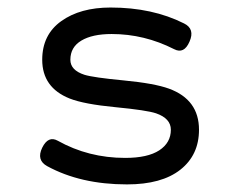

<svg xmlns="http://www.w3.org/2000/svg" viewBox="-20 -482 640 513"><path d="M511.7 -135.3Q511.7 -215.8 431.6 -245.1Q392.6 -259.3 310.8 -267.1Q229 -274.9 205.6 -282.2Q168 -294.4 168 -322.3Q168 -356 197.3 -373.5Q226.6 -391.1 278.3 -391.1Q365.7 -391.1 445.3 -350.6Q471.7 -336.9 486.3 -370.6Q501.5 -404.8 471.7 -419.4Q387.2 -461.9 275.4 -461.9Q194.3 -461.9 143.6 -425.5Q92.8 -389.2 92.8 -322.3Q92.8 -248 166 -218.8Q204.6 -203.6 288.6 -195.6Q372.6 -187.5 397 -179.2Q436.5 -165.5 436.5 -135.3Q436.5 -100.6 405.5 -80.3Q374.5 -60.1 314.5 -60.1Q216.3 -60.1 134.3 -106Q108.9 -120.1 92.8 -87.4Q76.7 -54.2 106 -38.1Q195.3 10.7 319.3 10.7Q412.1 10.7 461.9 -28.6Q511.7 -67.9 511.7 -135.3Z"/></svg>

Font: Courier Prime Code
Style: Regular
Weight: 400
Designer: Alan Dague-Greene
Foundry: Quote-Unquote Apps
Version: Version 3.18